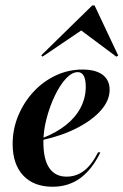

<svg xmlns="http://www.w3.org/2000/svg" viewBox="-20 -689 463 720"><path d="M177.4 11.3Q106.5 11.3 66.9 -31Q27.4 -73.4 27.4 -149.2Q27.4 -204.8 48.4 -255.2Q69.4 -305.6 105.6 -344.8Q141.9 -383.9 189.1 -406Q236.3 -428.2 289.5 -428.2Q338.7 -428.2 364.9 -408.5Q391.1 -388.7 391.1 -352.4Q391.1 -312.9 359.3 -276.2Q327.4 -239.5 271 -210.1Q214.5 -180.6 138.7 -163.7V-171Q191.1 -191.1 227.4 -220.2Q263.7 -249.2 282.7 -285.9Q301.6 -322.6 301.6 -363.7Q301.6 -391.1 294 -404.8Q286.3 -418.5 271.8 -418.5Q250 -418.5 227.4 -394.4Q204.8 -370.2 185.9 -330.6Q166.9 -291.1 154.8 -245.2Q142.7 -199.2 142.7 -156.5Q142.7 -91.1 164.9 -58.9Q187.1 -26.6 229.8 -26.6Q266.1 -26.6 295.2 -48.8Q324.2 -71 347.6 -117.7H356.5Q325.8 -54 281.5 -21.4Q237.1 11.3 177.4 11.3ZM139.5 -476.6 134.7 -481.5 325.8 -668.5H334.7L423.4 -480.6L416.1 -476.6L270.2 -585.5L301.6 -586.3Z"/></svg>

Font: Playfair 144pt
Style: Bold Italic
Weight: 700
Italic angle: -15.6°
Designer: Claus Eggers Sørensen
Foundry: Claus Eggers Sørensen
Version: Version 2.203